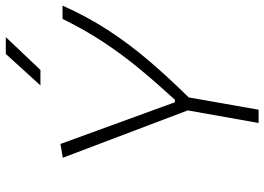

<svg xmlns="http://www.w3.org/2000/svg" viewBox="-148 -786 934 679"><g transform="rotate(-90 319.5 -447.0)"><path d="M223.6 0 268.1 -250.5 100.6 -692.4 149.4 -700.7 296.9 -295.9H305.7Q365.7 -361.3 415.5 -421.6Q465.3 -481.9 508.8 -547.6Q552.2 -613.3 591.8 -693.4H638.7Q599.1 -604.5 550.3 -530Q501.5 -455.6 442.9 -387Q384.3 -318.4 314 -247.1L270.5 0ZM356.4 -771.5 467.8 -894H527.3L411.1 -771.5Z"/></g></svg>

Font: Cascadia Code NF ExtraLight
Style: Italic
Weight: 200
Italic angle: -10°
Monospace: yes
Designer: Aaron Bell
Foundry: Saja Typeworks
Version: Version 2404.023; ttfautohint (v1.8.4)